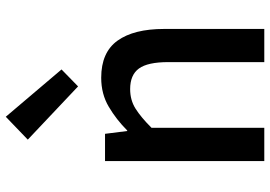

<svg xmlns="http://www.w3.org/2000/svg" viewBox="-155 -779 934 664"><g transform="rotate(-90 312.0 -447.0)"><path d="M86.9 0V-550.8H181.2L190.9 -474.1H192.9Q230.5 -511.7 274.7 -537.8Q318.8 -564 375 -564Q462.9 -564 503.4 -507.6Q543.9 -451.2 543.9 -346.2V0H429.2V-332Q429.2 -403.3 407 -433.6Q384.8 -463.9 335.9 -463.9Q297.9 -463.9 268.3 -445.3Q238.8 -426.8 202.1 -390.1V0ZM345.2 -644 161.1 -817.9 240.2 -894 403.8 -701.2Z"/></g></svg>

Font: Source Han Sans CN Medium
Style: Regular
Weight: 500
Designer: Ryoko NISHIZUKA  (kana, bopomofo & ideographs); Paul D. Hunt (Latin, Greek & Cyrillic); Sandoll Communications , Soo-you
Foundry: Adobe
Version: Version 2.004;hotconv 1.0.118;makeotfexe 2.5.65603